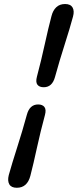

<svg xmlns="http://www.w3.org/2000/svg" viewBox="-20 -768 377 931"><path d="M246.5 -394Q233 -345 192 -345Q171 -345 161.5 -357.2Q152 -369.5 159 -396Q180 -475 197.2 -554Q214.5 -633 229.5 -689.5Q236.5 -717.5 253 -733Q269.5 -748.5 295.5 -748.5Q322 -748.5 331.8 -731.8Q341.5 -715 334 -687.5Q319 -631.5 293.8 -552.8Q268.5 -474 246.5 -394ZM110.5 -212.5Q124 -261.5 165 -261.5Q186 -261.5 195.5 -249Q205 -236.5 198 -210.5Q176.5 -131 159.2 -51.8Q142 27.5 127.5 83.5Q112.5 142.5 61.5 142.5Q35 142.5 25.2 125.8Q15.5 109 22.5 81Q38 25.5 63.2 -53.2Q88.5 -132 110.5 -212.5Z"/></svg>

Font: Fraunces 72pt S100
Style: Bold Italic
Weight: 700
Italic angle: -16°
Version: Version 1.000; ttfautohint (v1.8.3)